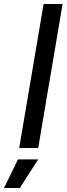

<svg xmlns="http://www.w3.org/2000/svg" viewBox="-72 -740 333 960"><path d="M146 -720H241L119 0H24ZM18 57H119L27 200H-52Z"/></svg>

Font: Oak Sans Medium
Style: Italic
Weight: 500
Italic angle: -9.49998°
Foundry: Erik Kennedy, Walven
Version: Version 1.000